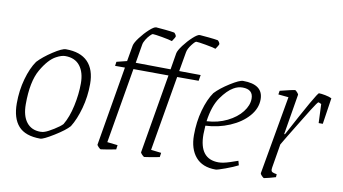

<svg xmlns="http://www.w3.org/2000/svg" viewBox="-67 -794 1713 959"><g transform="rotate(10 789.0 -315.0)"><path d="M35 -145Q35 -210 51.5 -269Q68 -328 94 -365Q121 -394 166 -423.5Q211 -453 230 -453Q304 -453 341.5 -414.5Q379 -376 379 -303Q379 -239 362.5 -179Q346 -119 321 -79Q301 -56 248.5 -23.5Q196 9 181 9Q105 9 70 -30Q35 -69 35 -145ZM198 -29Q213 -34 242 -52Q271 -70 283 -83Q307 -123 320 -183Q333 -243 333 -298Q333 -354 307.5 -386.5Q282 -419 233 -419Q214 -419 188 -405Q150 -385 115 -324Q80 -263 80 -148Q80 -89 105 -57Q130 -25 175 -25Q189 -25 198 -29Z M823 -542 806 -444 915 -443 910 -413H801L736 -32L788 -26L785 -4Q764 0 742 4Q720 8 709 9Q705 9 696.5 0Q688 -9 689 -12L757 -413L579 -414L514 -32L567 -26L564 -4Q543 0 521 4Q499 8 488 9Q484 9 475.5 0Q467 -9 468 -12L536 -414H486L489 -435L541 -448L555 -529Q558 -544 578 -570.5Q598 -597 621 -618Q644 -639 655 -639Q670 -638 701 -635Q732 -632 748 -629Q752 -626 755.5 -620.5Q759 -615 759 -611Q759 -609 754 -600.5Q749 -592 744 -585Q729 -590 692 -596.5Q655 -603 644 -603Q641 -603 631 -593Q621 -583 612 -568.5Q603 -554 601 -542L585 -447L762 -445L776 -529Q779 -544 799 -570.5Q819 -597 842 -618Q865 -639 876 -639Q891 -638 922 -635Q953 -632 969 -629Q973 -626 976.5 -620.5Q980 -615 980 -611Q980 -609 975 -600.5Q970 -592 965 -585Q950 -590 913 -596.5Q876 -603 865 -603Q859 -603 842.5 -581.5Q826 -560 823 -542Z M982 -198Q980 -170 980 -154Q980 -29 1078 -29Q1101 -29 1135.5 -40.5Q1170 -52 1175 -54L1181 -32Q1158 -20 1118.5 -5.5Q1079 9 1070 9Q1003 9 968.5 -31.5Q934 -72 934 -142Q934 -209 950.5 -268.5Q967 -328 993 -365Q1019 -393 1065 -422Q1111 -451 1129 -451Q1231 -451 1231 -375Q1231 -329 1196.5 -289.5Q1162 -250 1104.5 -225.5Q1047 -201 982 -198ZM984 -221Q1041 -224 1087.5 -247Q1134 -270 1160 -303.5Q1186 -337 1186 -371Q1186 -418 1132 -418Q1109 -418 1087 -405Q1057 -388 1026 -344Q995 -300 984 -221Z M1578 -442 1558 -309H1537L1533 -405Q1521 -411 1518 -411Q1514 -411 1485.5 -365.5Q1457 -320 1433.5 -281Q1410 -242 1395 -218Q1371 -177 1367 -171L1347 -51Q1346 -47 1346 -41Q1346 -31 1352 -27.5Q1358 -24 1375 -21L1374 -6Q1362 -2 1344 2.5Q1326 7 1316 9Q1312 9 1304 0.5Q1296 -8 1296 -12L1366 -410L1314 -415L1317 -434Q1385 -451 1392 -451Q1396 -451 1404 -442Q1412 -433 1411 -430L1377 -225H1381Q1504 -456 1513 -456Q1525 -456 1545.5 -452Q1566 -448 1578 -442Z"/></g></svg>

Font: Grenze ExtraLight
Style: Italic
Weight: 275
Italic angle: -10°
Designer: Renata Polastri
Foundry: Omnibus-Type
Version: Version 1.002; ttfautohint (v1.8)